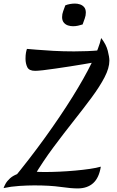

<svg xmlns="http://www.w3.org/2000/svg" viewBox="-60 -1051 653 1076"><path d="M4 -36Q106 -160 192.5 -280Q279 -400 346 -507.5Q413 -615 454.5 -700Q496 -785 507 -838Q535 -802 544 -766.5Q553 -731 553 -711Q553 -670 526 -618Q499 -566 453.5 -504.5Q408 -443 352.5 -373Q297 -303 239 -225Q181 -147 130 -62ZM132 -12Q95 -12 48.5 -9Q2 -6 -40 3Q-37 -6 -29 -21Q-21 -36 -3.5 -52Q14 -68 45 -78.5Q76 -89 125 -89Q136 -89 143 -88.5Q150 -88 160.5 -87.5Q171 -87 192 -87Q229 -87 273 -89Q317 -91 361.5 -95Q406 -99 443.5 -104.5Q481 -110 505 -117Q495 -54 462 -24.5Q429 5 375 5Q339 5 279.5 -3.5Q220 -12 132 -12ZM83 -722Q83 -742 85.5 -755.5Q88 -769 91 -777Q105 -776 144.5 -772.5Q184 -769 239.5 -766Q295 -763 355 -763Q393 -763 429 -764.5Q465 -766 498 -769L459 -700Q441 -697 407 -691Q373 -685 333 -679Q293 -673 253 -667Q213 -661 182 -657.5Q151 -654 137 -654Q103 -654 93 -674.5Q83 -695 83 -722ZM403 -914Q391 -910 377 -907Q363 -904 349 -904Q335 -904 321 -908.5Q307 -913 297.5 -924.5Q288 -936 288 -955Q288 -972 294 -988Q300 -1004 306 -1021Q318 -1026 332.5 -1028.5Q347 -1031 360 -1031Q374 -1031 388 -1026.5Q402 -1022 411.5 -1011Q421 -1000 421 -980Q421 -964 415 -947.5Q409 -931 403 -914Z"/></svg>

Font: Merienda
Style: Regular
Weight: 400
Designer: Eduardo Rodriguez Tunni
Foundry: Eduardo Rodriguez Tunni
Version: Version 2.001